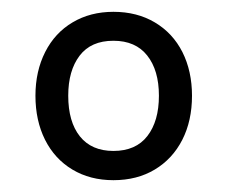

<svg xmlns="http://www.w3.org/2000/svg" viewBox="-20 -575 385 325"><path d="M172 -270Q132.5 -270 102.5 -288Q72.5 -306 56.2 -338.5Q40 -371 40 -413Q40 -454.5 56.5 -487Q73 -519.5 103 -537.2Q133 -555 172 -555Q212 -555 242.2 -537Q272.5 -519 288.8 -486.8Q305 -454.5 305 -413Q305 -370.5 288.5 -338.2Q272 -306 242 -288Q212 -270 172 -270ZM172 -319.5Q210 -319.5 229.5 -344.8Q249 -370 249 -413Q249 -456 229.2 -481Q209.5 -506 172 -506Q134 -506 114.8 -480.8Q95.5 -455.5 95.5 -413Q95.5 -369 115.2 -344.2Q135 -319.5 172 -319.5Z"/></svg>

Font: Vela Sans
Style: Regular
Weight: 400
Designer: Principal design: Mikhail Sharanda - project Manrope.
Design modification: Ravid Balaliev
Foundry: Mikhail Sharanda
Version: Version 1.001